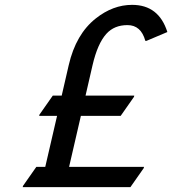

<svg xmlns="http://www.w3.org/2000/svg" viewBox="-20 -767 706 787"><path d="M73.2 0 74.2 -4.9 128.9 -83H165.5L213.9 -292H140.6L141.6 -296.9L196.3 -375H232.9L261.7 -500Q291 -627 372.6 -691.4Q442.9 -747.1 521.5 -747.1Q630.9 -747.1 666 -635.7L580.6 -599.6H575.7Q558.1 -664.1 502.4 -664.1Q448.2 -664.1 416 -628.4Q379.9 -588.4 359.4 -500L330.6 -375H530.3L529.3 -370.1L474.6 -292H311.5L263.2 -83H570.3L569.3 -78.1L514.6 0Z"/></svg>

Font: Nova Script
Style: Regular
Weight: 400
Italic angle: -13°
Version: Version 2.001